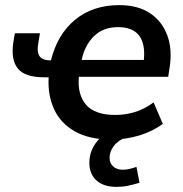

<svg xmlns="http://www.w3.org/2000/svg" viewBox="-20 -535 716 750"><path d="M415 10Q329 10 273 -21.5Q217 -53 191.5 -108Q166 -163 170 -233H154Q77 -233 49.5 -267.5Q22 -302 32 -369L38 -405H136L130 -369Q123 -332 134.5 -315.5Q146 -299 179 -299Q204 -401 273.5 -458Q343 -515 446 -515Q519 -515 566.5 -483Q614 -451 634 -395.5Q654 -340 642 -267L637 -235H288Q282 -165 316.5 -125.5Q351 -86 431 -86Q470 -86 507.5 -97.5Q545 -109 580 -135L616 -51Q575 -21 523 -5.5Q471 10 415 10ZM441 -429Q383 -429 347 -393.5Q311 -358 299 -301H542Q554 -429 441 -429ZM435 195Q384 195 356.5 169.5Q329 144 329 101Q329 53 361 15Q393 -23 442 -42L475 0Q440 14 424 36Q408 58 408 81Q408 102 422 115Q436 128 459 128Q473 128 485.5 125Q498 122 513 117L525 179Q501 186 480 190.5Q459 195 435 195Z"/></svg>

Font: Mulish
Style: Bold Italic
Weight: 700
Italic angle: -9°
Designer: Vernon Adams
Foundry: Vernon Adams
Version: Version 3.603; ttfautohint (v1.8.3)